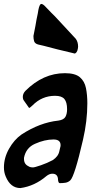

<svg xmlns="http://www.w3.org/2000/svg" viewBox="-57 -949 475 976"><path d="M322 -677 306 -681Q236 -697 166 -716L136 -723Q120 -728 116.5 -739.5Q113 -751 113 -766L123 -817Q128 -849 135 -880L138 -898Q144 -929 153 -929Q162 -929 177 -912L203 -885Q221 -868 238 -849L328 -752Q340 -736 340 -712L339 -703Q337 -690 332 -683.5Q327 -677 322 -677ZM47 7Q-4 7 -28 -52Q-37 -73 -37 -98Q-37 -147 -11 -193Q15 -239 52 -265Q145 -326 240 -336Q267 -340 275.5 -355Q284 -370 284 -394Q284 -429 270.5 -445.5Q257 -462 223 -462Q156 -462 108 -413Q94 -400 91 -400L65 -437Q59 -444 59 -457Q59 -473 72 -487Q162 -577 273 -577Q325 -577 349 -556.5Q373 -536 380 -501Q387 -466 387 -424Q387 -334 365 -239Q322 -52 300 -32Q289 -22 275 -20Q261 -18 247 -18Q240 -18 238 -34Q238 -66 209 -66Q194 -66 179 -54Q119 -3 47 7ZM111 -98Q119 -98 151 -109Q183 -120 211 -135Q240 -154 245 -182L249 -199Q251 -205 251 -211Q251 -240 215 -240Q170 -240 121 -218Q75 -198 65 -147V-141Q65 -113 90 -103L87 -104Q96 -98 111 -98Z"/></svg>

Font: Bangerz
Style: Regular
Weight: 400
Designer: vernon adams
Foundry: Vernon Adams
Version: Version 2.10;February 7, 2025;FontCreator 13.0.0.2683 64-bit